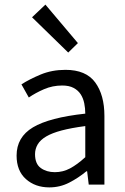

<svg xmlns="http://www.w3.org/2000/svg" viewBox="-20 -801 544 833"><path d="M194 12Q133 12 92.5 -24Q52 -60 52 -126Q52 -206 123 -248.5Q194 -291 350 -308Q350 -331 345.5 -353Q341 -375 330 -392Q319 -409 299.5 -419.5Q280 -430 250 -430Q208 -430 171 -414Q134 -398 105 -378L73 -435Q107 -457 156 -477.5Q205 -498 264 -498Q353 -498 393 -443.5Q433 -389 433 -298V0H365L358 -58H355Q320 -29 280 -8.5Q240 12 194 12ZM218 -54Q253 -54 284 -70.5Q315 -87 350 -119V-254Q289 -246 247.5 -235Q206 -224 180.5 -209Q155 -194 143.5 -174.5Q132 -155 132 -132Q132 -90 157 -72Q182 -54 218 -54ZM276 -573 119 -726 177 -781 318 -614Z"/></svg>

Font: CV Source Sans
Style: Regular
Weight: 400
Designer: Paul D. Hunt
Foundry: Adobe Systems Incorporated
Version: Version 3.001